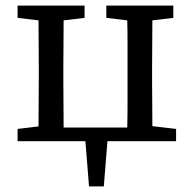

<svg xmlns="http://www.w3.org/2000/svg" viewBox="-20 -506 693 688"><path d="M361 -442V-486H601V-442L526 -433Q526 -394 525.5 -350.5Q525 -307 525 -271V-215Q525 -179 525.5 -135.5Q526 -92 526 -54L611 -44V0H365L352 162H299L286 0H43V-44L118 -53Q118 -91 118.5 -135Q119 -179 119 -215V-271Q119 -307 118.5 -351Q118 -395 118 -433L43 -442V-486H283V-442L208 -433Q208 -394 207.5 -350.5Q207 -307 207 -271V-215Q207 -178 207.5 -133Q208 -88 208 -49H436Q437 -88 437 -133Q437 -178 437 -215V-271Q437 -308 437 -351.5Q437 -395 436 -433Z"/></svg>

Font: Source Serif 4 SmText
Style: Regular
Weight: 400
Designer: Frank Grießhammer
Foundry: Adobe
Version: Version 4.005;hotconv 1.1.0;makeotfexe 2.6.0